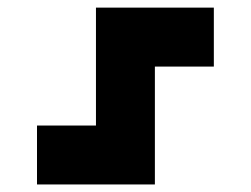

<svg xmlns="http://www.w3.org/2000/svg" viewBox="-20 -489 665 509"><path d="M390.6 0H78.1V-156.2H234.4V-468.8H546.9V-312.5H390.6Z"/></svg>

Font: Sorena-Fanum Normal
Style: Regular
Weight: 400
Designer: Mohammad Darvishi
Version: Version 1.000;March 20, 2024;FontCreator 15.0.0.2958 64-bit